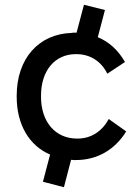

<svg xmlns="http://www.w3.org/2000/svg" viewBox="-20 -664 578 805"><path d="M248 121 278 6 289 7C290 7 292 7 293 7H299C387 7 462 -36 509 -113L436 -165C407 -112 361 -83 305 -83H303C212 -83 152 -153 152 -258V-263C152 -368 210 -437 298 -437H300C357 -437 404 -408 430 -355L504 -404C476 -453 437 -489 390 -508L420 -622L332 -644L301 -527C297 -527 293 -527 289 -527C287 -527 283 -527 281 -526C142 -522 50 -418 50 -263V-258C50 -141 103 -53 190 -16L160 98Z"/></svg>

Font: Fixel Display Medium
Style: Regular
Weight: 500
Designer: AlfaBravo + MacPaw
Foundry: Kyrylo Tkachov, Marchela Mozhyna, Serhii Makarenko, Maria Weinstein, Zakhar Kryvoshyya
Version: Version 1.211